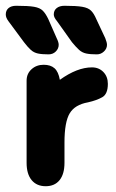

<svg xmlns="http://www.w3.org/2000/svg" viewBox="-44 -633 401 664"><path d="M163 -357Q158 -385 144.5 -397Q131 -409 107 -409Q82 -409 65 -393.5Q48 -378 48 -354V-70Q48 -31 65.5 -10Q83 11 114 11Q145 11 162 -10Q179 -31 179 -70V-140Q179 -211 197 -241Q215 -271 260 -279Q291 -286 310 -297Q329 -308 329 -343Q329 -368 313.5 -384Q298 -400 274 -400Q223 -400 163 -357ZM153 -560 205 -487Q219 -470 229.5 -460.5Q240 -451 254 -448Q268 -445 291 -445Q305 -445 315.5 -455Q326 -465 326 -478Q326 -486 320 -501L289 -567Q281 -586 271 -596Q261 -606 240.5 -609.5Q220 -613 179 -613Q162 -613 152 -605Q142 -597 142 -583Q142 -573 153 -560ZM-15 -560 39 -487Q52 -470 62.5 -460.5Q73 -451 87 -448Q101 -445 124 -445Q139 -445 149 -455Q159 -465 159 -478Q159 -487 152 -501L123 -567Q114 -586 104 -596Q94 -606 74 -609.5Q54 -613 12 -613Q-5 -613 -14.5 -605Q-24 -597 -24 -583Q-24 -572 -15 -560Z"/></svg>

Font: Beiruti ExtraBold
Style: Regular
Weight: 800
Designer: Arlette Boutros
Foundry: Boutros
Version: Version 1.41